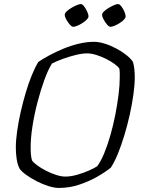

<svg xmlns="http://www.w3.org/2000/svg" viewBox="-20 -926 696 946"><path d="M270 0Q247 0 217.5 -9.5Q188 -19 159 -34Q130 -49 107.5 -65.5Q85 -82 76 -96Q66 -116 62 -143Q58 -170 58 -199Q58 -235 64.5 -280.5Q71 -326 82 -374.5Q93 -423 107 -470Q121 -517 137 -556Q153 -595 169 -621Q191 -636 222.5 -653Q254 -670 291 -685.5Q328 -701 367.5 -710.5Q407 -720 444 -720Q467 -720 496 -711Q525 -702 553 -687Q581 -672 603 -654.5Q625 -637 635 -621Q640 -605 642 -584.5Q644 -564 644 -546Q644 -509 637.5 -461.5Q631 -414 619.5 -362Q608 -310 593 -260.5Q578 -211 561 -169Q544 -127 526 -100Q499 -78 458.5 -55Q418 -32 370 -16Q322 0 270 0ZM302 -56Q329 -56 360.5 -65Q392 -74 419 -86Q446 -98 459 -107Q477 -131 493.5 -171Q510 -211 524 -260Q538 -309 548 -360Q558 -411 564 -458.5Q570 -506 570 -543Q570 -556 570 -567Q570 -578 568 -588Q563 -597 545.5 -610Q528 -623 504.5 -635Q481 -647 455.5 -655Q430 -663 409 -663Q385 -663 352.5 -655Q320 -647 288.5 -635.5Q257 -624 236 -613Q217 -583 198.5 -532Q180 -481 164.5 -421.5Q149 -362 140 -304Q131 -246 131 -200Q131 -179 132.5 -163Q134 -147 138 -135Q146 -124 164.5 -110.5Q183 -97 207.5 -84.5Q232 -72 257 -64Q282 -56 302 -56ZM341 -794Q334 -794 324 -805Q314 -816 306.5 -830Q299 -844 299 -853Q299 -861 308.5 -870Q318 -879 331.5 -887Q345 -895 358 -900.5Q371 -906 378 -906Q386 -906 394.5 -894.5Q403 -883 409.5 -869Q416 -855 416 -845Q416 -838 407 -829Q398 -820 385.5 -812Q373 -804 360.5 -799Q348 -794 341 -794ZM524 -794Q517 -794 507.5 -805Q498 -816 490.5 -830Q483 -844 483 -853Q483 -861 492.5 -870Q502 -879 515.5 -887Q529 -895 541.5 -900.5Q554 -906 561 -906Q569 -906 578 -894.5Q587 -883 593 -868.5Q599 -854 599 -845Q599 -838 590.5 -829Q582 -820 569 -812Q556 -804 544 -799Q532 -794 524 -794Z"/></svg>

Font: Texturina 12pt Thin
Style: Italic
Weight: 250
Italic angle: -11°
Designer: Guillermo Torres Carreño
Foundry: Omnibus-Type
Version: Version 1.002